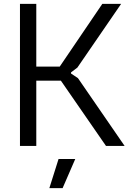

<svg xmlns="http://www.w3.org/2000/svg" viewBox="-20 -760 673 1000"><path d="M285 68H372L306 220H237ZM84 -740H169V-413H291L513 -740H611L383 -408L350 -383V-377L386 -353L629 0H532L297 -340H169V0H84Z"/></svg>

Font: Encode Sans Narrow
Style: Regular
Weight: 400
Designer: Pablo Impallari, Andres Torresi
Foundry: Pablo Impallari, Andres Torresi
Version: Version 1.000; ttfautohint (v1.00) -l 8 -r 50 -G 200 -x 14 -